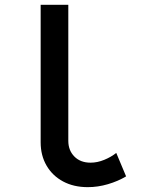

<svg xmlns="http://www.w3.org/2000/svg" viewBox="-20 -772 602 800"><path d="M345.7 7.8Q287.1 7.8 242.9 -15.9Q198.7 -39.6 174.1 -81.8Q149.4 -124 149.4 -179.2V-752H264.6V-185.1Q264.6 -145.5 289.8 -119.9Q314.9 -94.2 357.4 -94.2Q385.7 -94.2 414.3 -106Q442.9 -117.7 464.4 -134.8L505.4 -37.1Q472.2 -17.1 429.9 -4.6Q387.7 7.8 345.7 7.8Z"/></svg>

Font: Reddit Mono SemiBold
Style: Regular
Weight: 600
Monospace: yes
Designer: Stephen Hutchings
Foundry: Reddit
Version: Version 1.014